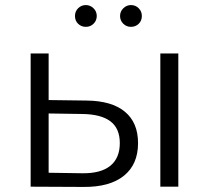

<svg xmlns="http://www.w3.org/2000/svg" viewBox="-20 -737 825 758"><path d="M525 -172Q525 -88 469 -43Q413 2 309 1L101 0V-526H172V-342L322 -340Q421 -339 473 -296Q525 -253 525 -172ZM613 -526H684V0H613ZM453 -172Q453 -230 416 -258Q379 -286 305 -287L172 -289V-55L305 -53Q378 -52 415.5 -82.5Q453 -113 453 -172ZM276 -674Q276 -692 288.5 -704.5Q301 -717 319 -717Q336 -717 349 -704.5Q362 -692 362 -674Q362 -656 349.5 -643.5Q337 -631 319 -631Q301 -631 288.5 -643Q276 -655 276 -674ZM454 -674Q454 -692 467 -704.5Q480 -717 497 -717Q515 -717 527.5 -704.5Q540 -692 540 -674Q540 -655 527.5 -643Q515 -631 497 -631Q479 -631 466.5 -643.5Q454 -656 454 -674Z"/></svg>

Font: Montserrat-Regular
Style: Regular
Weight: 400
Version: Version 7.200